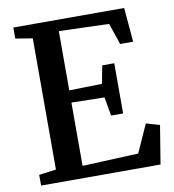

<svg xmlns="http://www.w3.org/2000/svg" viewBox="-83 -816 806 889"><g transform="rotate(-10 320.0 -371.5)"><path d="M119 -61V-678L39 -691V-743H560L574 -582H513L478.5 -682.5L243.5 -690V-411.5L398 -415L414 -499H470.5V-263H414L398.5 -351L243.5 -354V-56.5L507 -68L566 -199L629.5 -180.5L600 0H38.5V-50.5Z"/></g></svg>

Font: Merriweather 28pt SemiBold
Style: Regular
Weight: 600
Version: Version 2.100